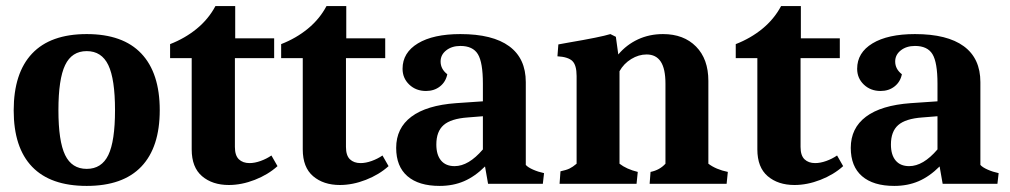

<svg xmlns="http://www.w3.org/2000/svg" viewBox="-20 -604 3319 631"><path d="M25 -241Q25 -364 85.5 -428Q146 -492 265 -492Q384 -492 444.5 -428Q505 -364 505 -242Q505 -120 444.5 -56.5Q384 7 265 7Q146 7 85.5 -56Q25 -119 25 -241ZM358 -242Q358 -344 336 -390Q314 -436 265 -436Q216 -436 194 -390Q172 -344 172 -242Q172 -140 194 -94.5Q216 -49 265 -49Q314 -49 336 -94.5Q358 -140 358 -242Z M610 -113V-413H539V-459Q588 -478 626.5 -509.5Q665 -541 688 -584H753V-478H881V-413H752V-121Q752 -93 765 -80.5Q778 -68 800 -68Q817 -68 836.5 -75Q856 -82 872 -93L892 -58Q861 -30 817.5 -13Q774 4 732 4Q678 4 644 -25Q610 -54 610 -113Z M975 -113V-413H904V-459Q953 -478 991.5 -509.5Q1030 -541 1053 -584H1118V-478H1246V-413H1117V-121Q1117 -93 1130 -80.5Q1143 -68 1165 -68Q1182 -68 1201.5 -75Q1221 -82 1237 -93L1257 -58Q1226 -30 1182.5 -13Q1139 4 1097 4Q1043 4 1009 -25Q975 -54 975 -113Z M1282 -118Q1282 -183 1332 -220.5Q1382 -258 1479 -265L1567 -271V-329Q1567 -399 1550.5 -426Q1534 -453 1493 -453Q1465 -453 1446.5 -438.5Q1428 -424 1428 -402Q1428 -377 1450 -360Q1445 -335 1426 -320Q1407 -305 1380 -305Q1347 -305 1325 -326Q1303 -347 1303 -378Q1303 -431 1353.5 -461.5Q1404 -492 1493 -492Q1599 -492 1653.5 -452Q1708 -412 1708 -334V-62Q1715 -54 1732 -46.5Q1749 -39 1768 -35L1764 0H1584L1574 -57Q1541 -24 1505 -8.5Q1469 7 1425 7Q1356 7 1319 -25Q1282 -57 1282 -118ZM1567 -113V-222L1517 -218Q1462 -214 1438 -193Q1414 -172 1414 -129Q1414 -95 1429.5 -76.5Q1445 -58 1474 -58Q1520 -58 1567 -113Z M1875 -66V-354Q1875 -390 1861 -403.5Q1847 -417 1812 -419L1815 -458L1848 -464Q1954 -482 1986 -492L2004 -483L2012 -425Q2039 -457 2076.5 -474.5Q2114 -492 2159 -492Q2227 -492 2267.5 -451Q2308 -410 2308 -338V-66Q2333 -47 2372 -39L2368 0H2115L2118 -39Q2148 -45 2167 -66V-329Q2167 -378 2151.5 -401.5Q2136 -425 2105 -425Q2079 -425 2054.5 -410Q2030 -395 2016 -370V-66Q2039 -48 2076 -39L2072 0H1819L1822 -41Q1841 -45 1851.5 -50Q1862 -55 1875 -66Z M2469 -113V-413H2398V-459Q2447 -478 2485.5 -509.5Q2524 -541 2547 -584H2612V-478H2740V-413H2611V-121Q2611 -93 2624 -80.5Q2637 -68 2659 -68Q2676 -68 2695.5 -75Q2715 -82 2731 -93L2751 -58Q2720 -30 2676.5 -13Q2633 4 2591 4Q2537 4 2503 -25Q2469 -54 2469 -113Z M2776 -118Q2776 -183 2826 -220.5Q2876 -258 2973 -265L3061 -271V-329Q3061 -399 3044.5 -426Q3028 -453 2987 -453Q2959 -453 2940.5 -438.5Q2922 -424 2922 -402Q2922 -377 2944 -360Q2939 -335 2920 -320Q2901 -305 2874 -305Q2841 -305 2819 -326Q2797 -347 2797 -378Q2797 -431 2847.5 -461.5Q2898 -492 2987 -492Q3093 -492 3147.5 -452Q3202 -412 3202 -334V-62Q3209 -54 3226 -46.5Q3243 -39 3262 -35L3258 0H3078L3068 -57Q3035 -24 2999 -8.5Q2963 7 2919 7Q2850 7 2813 -25Q2776 -57 2776 -118ZM3061 -113V-222L3011 -218Q2956 -214 2932 -193Q2908 -172 2908 -129Q2908 -95 2923.5 -76.5Q2939 -58 2968 -58Q3014 -58 3061 -113Z"/></svg>

Font: Caladea
Style: Bold
Weight: 700
Designer: Carolina Giovagnoli and Andres Torresi
Foundry: Carolina Giovagnoli & Andres Torresi
Version: Version 1.001